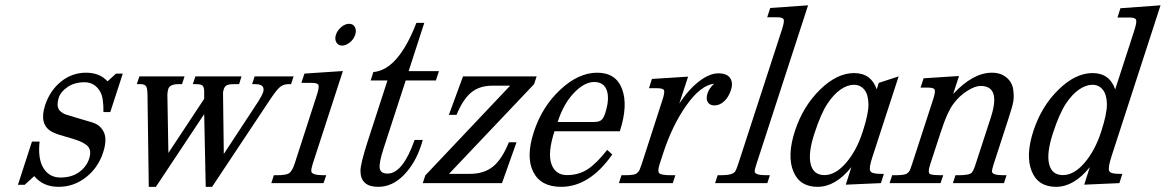

<svg xmlns="http://www.w3.org/2000/svg" viewBox="-20 -702 4469 736"><path d="M372.1 -205.6Q394.5 -175.8 375.2 -117.2Q356 -58.6 309.3 -22.2Q262.7 14.2 204.1 14.2Q145.5 14.2 111.3 -26.9L74.7 6.3H48.8L102.5 -159.2H131.8Q124.5 -92.3 147 -56.9Q169.4 -21.5 211.9 -21.5Q254.4 -21.5 283 -42Q311.5 -62.5 321.5 -93Q331.5 -123.5 317.9 -139.9Q304.2 -156.2 261.2 -169.4L222.7 -180.7Q191.4 -189.5 177.2 -197.8Q129.4 -225.6 152.8 -298.3Q171.4 -355 213.9 -389.2Q256.3 -423.3 309.6 -423.3Q362.8 -423.3 392.1 -390.1L424.8 -419.9H450.7L402.8 -272.5H376.5Q377.4 -328.1 363.8 -351.1Q342.8 -386.7 304.2 -386.7Q265.6 -386.7 239.3 -368.7Q212.9 -350.6 205.6 -328.6Q192.4 -287.6 215.3 -272.5Q223.6 -266.1 229.7 -263.9Q235.8 -261.7 267.1 -252.4L303.2 -241.7Q335.4 -233.4 349.1 -226.3Q362.8 -219.2 372.1 -205.6Z M663.6 -379.4Q630.9 -379.4 625 -360.8Q622.1 -351.6 621.6 -338.9L625.5 -115.7L762.7 -323.2V-346.7Q763.2 -366.2 757.3 -372.8Q751.5 -379.4 732.4 -379.4H719.2L729 -409.2H905.8L896.5 -379.4H877Q857.4 -379.4 849.4 -375.2Q841.3 -371.1 837.6 -359.6Q834 -348.1 835 -340.3L837.9 -111.8L970.7 -314Q985.4 -338.4 988.3 -347.2Q998.5 -378.9 959.5 -379.4H946.3L956.1 -409.2H1105.5L1095.7 -379.4H1085.4Q1064.9 -379.4 1050.8 -366.2Q1036.6 -353 1009.8 -312L793 14.2H768.6L762.7 -264.6L577.6 14.2H550.3L545.4 -335.9Q545.4 -362.3 540.3 -370.8Q535.2 -379.4 518.6 -379.4H504.4L514.2 -409.2H687.5L677.7 -379.4Z M1318.4 -610.8Q1333.5 -610.8 1340.3 -598.4Q1347.2 -585.9 1341.6 -568.6Q1335.9 -551.3 1321 -539.3Q1306.2 -527.3 1291.3 -527.3Q1276.4 -527.3 1269.3 -539.8Q1262.2 -552.2 1267.8 -569.1Q1273.4 -585.9 1288.3 -598.4Q1303.2 -610.8 1318.4 -610.8ZM1220.2 0H1020L1029.8 -30.3H1039.6Q1076.7 -30.3 1088.1 -37.8Q1099.6 -45.4 1109.4 -74.2L1194.3 -336.9Q1204.1 -366.7 1200.9 -375.5Q1197.8 -384.3 1175.8 -384.3H1135.3L1147 -419.9L1294.4 -429.7L1178.7 -73.7Q1172.4 -53.7 1173.3 -45.4Q1174.8 -30.3 1220.7 -30.3H1230.5Z M1594.2 -144.5Q1571.8 -75.7 1527.8 -30.8Q1483.9 14.2 1429.7 14.2Q1362.3 14.2 1361.8 -46.4Q1361.3 -71.8 1388.2 -156.2L1465.3 -393.6H1400.9L1411.1 -425.8Q1506.3 -433.6 1576.2 -614.3H1606.4L1546.4 -429.2H1662.6L1650.9 -393.6H1535.2L1451.2 -135.3Q1432.6 -78.6 1435.5 -57.6Q1438.5 -36.6 1465.8 -36.6Q1523.9 -36.6 1569.3 -165.5H1600.6Q1599.6 -161.1 1594.2 -144.5Z M1960 -156.7 1904.3 0H1600.6L1610.4 -29.8L1935.5 -373.5H1866.7Q1818.4 -373.5 1786.6 -347.7Q1754.9 -321.8 1730 -261.7H1700.7L1754.9 -409.2H2037.1L2027.3 -379.4L1701.2 -35.6H1781.7Q1835.4 -35.6 1869.9 -63.5Q1904.3 -91.3 1930.7 -156.7Z M2299.8 -267.6Q2317.4 -322.3 2306.2 -355Q2294.9 -387.7 2257.6 -387.7Q2220.2 -387.7 2180.2 -345.9Q2140.1 -304.2 2117.7 -234.4H2256.3Q2275.4 -234.4 2284.4 -241.2Q2293.5 -248 2299.8 -267.6ZM2327.1 -109.9Q2240.2 14.2 2130.9 14.2Q2053.2 14.2 2024.2 -43Q1995.1 -100.1 2026.4 -196.3Q2057.6 -292.5 2127.4 -357.9Q2197.3 -423.3 2269.3 -423.3Q2341.3 -423.3 2364.7 -360.6Q2388.2 -297.9 2356 -198.7H2105.5Q2078.6 -115.7 2093.8 -73.2Q2108.9 -30.8 2153.6 -30.8Q2198.2 -30.8 2232.4 -53Q2266.6 -75.2 2307.6 -127.4Z M2717.8 -381.3Q2665.5 -375 2611.3 -298.3Q2557.1 -221.7 2522.5 -115.7L2508.3 -71.8Q2499.5 -44.9 2507.6 -37.6Q2515.6 -30.3 2553.7 -30.3H2568.8L2559.1 0H2352.5L2362.3 -30.3H2373.5Q2411.6 -30.3 2420.2 -37.1Q2428.7 -43.9 2431.4 -50.3Q2434.1 -56.6 2439.5 -71.8L2519.5 -319.3Q2528.8 -347.7 2525.4 -355.7Q2522 -363.8 2500 -363.8H2467.8L2479 -399.4L2617.7 -408.2L2584 -305.2Q2620.6 -360.4 2660.4 -390.6Q2700.2 -420.9 2733.4 -420.9Q2766.6 -420.9 2778.8 -402.8Q2791 -384.8 2782 -356.9Q2772.9 -329.1 2755.6 -313.5Q2738.3 -297.9 2719.2 -297.9Q2700.2 -297.9 2692.9 -310.8Q2685.5 -323.7 2692.1 -344Q2698.7 -364.3 2717.8 -381.3Z M2921.4 0H2721.2L2731 -30.3H2744.6Q2788.6 -30.3 2798.3 -44.9Q2803.2 -52.7 2810.1 -74.2L2977.5 -588.9Q2987.3 -619.1 2984.1 -627.4Q2981 -635.7 2959.5 -635.7H2920.9L2932.6 -671.4L3077.6 -681.6L2879.9 -73.7Q2873 -52.7 2873 -44.9Q2873 -30.3 2918 -30.3H2931.2Z M3140.4 -30.8Q3182.6 -30.8 3222.9 -77.4Q3263.2 -124 3286.6 -195.8Q3310.1 -267.6 3309.1 -304Q3308.1 -340.3 3293 -358.6Q3277.8 -377 3253.4 -377Q3229 -377 3202.6 -359.1Q3176.3 -341.3 3151.6 -304.2Q3127 -267.1 3102.1 -190.9Q3077.1 -114.7 3087.6 -72.8Q3098.1 -30.8 3140.4 -30.8ZM3243.7 -61.5Q3183.1 14.2 3114 14.2Q3044.9 14.2 3020.8 -45.9Q2996.6 -106 3027.3 -200.2Q3058.1 -294.4 3123.3 -358.2Q3188.5 -421.9 3253.9 -421.9Q3319.3 -421.9 3340.8 -359.4L3348.6 -384.3L3424.8 -409.2L3324.2 -100.1Q3310.5 -58.6 3315.7 -47.1Q3320.8 -35.6 3354 -35.6H3368.2L3356.9 0L3222.2 5.9Z M3633.8 -341.8Q3710 -423.3 3782.2 -423.3Q3816.4 -423.3 3838.1 -405Q3859.9 -386.7 3863.8 -359.6Q3867.7 -332.5 3864.3 -312.7Q3860.8 -293 3845.2 -245.6L3788.6 -71.3Q3782.2 -51.3 3782.7 -44.4Q3783.2 -30.3 3827.1 -30.3H3838.4L3828.6 0H3632.8L3642.6 -30.3H3653.8Q3697.8 -30.3 3705.6 -40.8Q3713.4 -51.3 3719.7 -72.3L3778.3 -252Q3817.4 -372.6 3738.8 -372.6Q3718.3 -372.6 3688 -353.8Q3657.7 -335 3634.5 -303.7Q3611.3 -272.5 3587.9 -200.7L3545.9 -72.3Q3534.7 -38.1 3546.4 -34.2Q3558.1 -30.3 3584.5 -30.3H3595.7L3585.4 0H3390.1L3399.9 -30.3H3411.1Q3448.2 -30.3 3456.8 -36.9Q3465.3 -43.5 3468.3 -50Q3471.2 -56.6 3476.1 -72.3L3557.1 -321.3Q3566.4 -350.1 3563 -358.2Q3559.6 -366.2 3537.6 -366.2H3508.8L3520.5 -401.9L3656.2 -410.6Z M4054.4 -30.8Q4096.7 -30.8 4137 -77.4Q4177.2 -124 4200.7 -195.8Q4224.1 -267.6 4223.1 -304Q4222.2 -340.3 4207 -358.6Q4191.9 -377 4167.5 -377Q4143.1 -377 4116.7 -359.1Q4090.3 -341.3 4065.7 -304.2Q4041 -267.1 4016.1 -190.9Q3991.2 -114.7 4001.7 -72.8Q4012.2 -30.8 4054.4 -30.8ZM4157.7 -61.5Q4097.2 14.2 4028.1 14.2Q3959 14.2 3934.8 -45.9Q3910.6 -106 3941.4 -200.2Q3972.2 -294.4 4037.4 -358.2Q4102.5 -421.9 4168 -421.9Q4233.4 -421.9 4254.9 -359.4L4328.1 -585Q4338.4 -617.2 4335 -626Q4331.5 -634.8 4310.5 -634.8H4263.7L4274.9 -670.4L4428.7 -681.6L4241.2 -104Q4227.1 -60.1 4231.4 -47.9Q4235.8 -35.6 4268.1 -35.6H4282.2L4271 0L4136.2 5.9Z"/></svg>

Font: RIT Rachana
Style: Italic
Weight: 400
Designer: Hussain KH
Version: 1.5.2